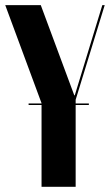

<svg xmlns="http://www.w3.org/2000/svg" viewBox="-30 -719 423 739"><path d="M127 -699.2 255.9 -352.1H257.8L363.8 -699.2H373L261.2 -335V-320.8H312V-314.9H261.2V0H129.9V-314.9H80.1V-320.8H129.9V-321.8L-9.8 -699.2Z"/></svg>

Font: Moniqa Black Display
Style: Regular
Weight: 900
Designer: Rajesh Rajput
Foundry: Rajesh Rajput
Version: Version 1.000